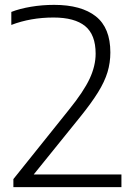

<svg xmlns="http://www.w3.org/2000/svg" viewBox="-20 -769 555 789"><path d="M35 0V-33L262.5 -317Q324 -393 348.5 -445.8Q373 -498.5 373 -548.5Q373 -626.5 329.8 -661.8Q286.5 -697 200 -697Q106 -697 26.5 -666.5V-720Q61 -733.5 107 -741.2Q153 -749 202.5 -749Q314 -749 373.8 -701.8Q433.5 -654.5 433.5 -553.5Q433.5 -511.5 421.8 -472.5Q410 -433.5 382.8 -389.5Q355.5 -345.5 309.5 -288.5L118.5 -52H479V0Z"/></svg>

Font: Encode Sans Semi Expanded Light
Style: Regular
Weight: 300
Width: 6
Designer: Multiple Designers
Foundry: Impallari Type
Version: Version 3.000; ttfautohint (v1.8.3) -l 8 -r 50 -G 200 -x 14 